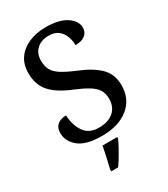

<svg xmlns="http://www.w3.org/2000/svg" viewBox="-226 -827 1009 1151"><g transform="rotate(-30 278.0 -251.5)"><path d="M252 10Q144 10 93.5 -31Q43 -72 43 -131Q43 -167 66 -186Q89 -205 126 -205Q129 -136 161.5 -89Q194 -42 262 -42Q326 -42 363 -74Q400 -106 400 -163Q400 -199 384.5 -224.5Q369 -250 334 -271.5Q299 -293 241 -317Q145 -356 101 -406.5Q57 -457 57 -537Q57 -596 86 -637.5Q115 -679 166.5 -701.5Q218 -724 283 -724Q378 -724 427.5 -690Q477 -656 477 -611Q477 -578 453 -559.5Q429 -541 386 -541Q386 -571 375.5 -601Q365 -631 340.5 -651Q316 -671 275 -671Q222 -671 191 -642Q160 -613 160 -563Q160 -526 174 -499.5Q188 -473 222.5 -451Q257 -429 317 -404Q409 -367 457 -319.5Q505 -272 505 -196Q505 -100 436.5 -45Q368 10 252 10ZM193 208Q201 176 210 136Q219 96 225 61H327V71Q318 92 303.5 119Q289 146 272.5 173Q256 200 241 221H193Z"/></g></svg>

Font: Noto Serif Toto Medium
Style: Regular
Weight: 500
Designer: Monotype Design Team
Foundry: Monotype Imaging Inc.
Version: Version 2.001; ttfautohint (v1.8.4.7-5d5b)